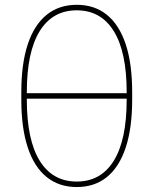

<svg xmlns="http://www.w3.org/2000/svg" viewBox="-20 -755 626 783"><path d="M293 7.8Q220.7 7.8 170.2 -33Q119.6 -73.7 93.3 -153.3Q66.9 -232.9 66.9 -348.1V-379.4Q66.9 -495.1 93.3 -574.5Q119.6 -653.8 170.2 -694.6Q220.7 -735.4 293 -735.4Q365.7 -735.4 416 -694.6Q466.3 -653.8 492.7 -574.5Q519 -495.1 519 -379.4V-348.1Q519 -232.9 492.7 -153.3Q466.3 -73.7 416 -33Q365.7 7.8 293 7.8ZM293 -14.6Q391.6 -14.6 444.1 -99.6Q496.6 -184.6 496.6 -348.1V-379.4Q496.6 -543 444.1 -627.9Q391.6 -712.9 293 -712.9Q194.3 -712.9 141.8 -627.9Q89.4 -543 89.4 -379.4V-348.1Q89.4 -184.6 141.8 -99.6Q194.3 -14.6 293 -14.6ZM77.6 -352.5V-375H508.3V-352.5Z"/></svg>

Font: Inter 17pt Thin
Style: Regular
Weight: 250
Version: Version 4.001;git-66647c0bb